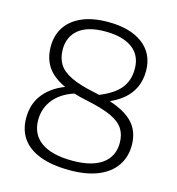

<svg xmlns="http://www.w3.org/2000/svg" viewBox="-111 -845 877 950"><g transform="rotate(15 327.0 -370.0)"><path d="M331.5 9Q241.5 9 180.2 -14Q119 -37 88 -80.5Q57 -124 57 -186.5Q57 -261.5 101 -313.5Q145 -365.5 222.5 -390L274.5 -369Q196.5 -348 156.8 -301Q117 -254 117 -192Q117 -118 171.8 -79Q226.5 -40 332.5 -40Q432 -40 484.2 -78Q536.5 -116 536.5 -186Q536.5 -228.5 516.8 -258.2Q497 -288 452 -308.5Q407 -329 331 -345Q240.5 -363 186 -392.2Q131.5 -421.5 107.2 -462.5Q83 -503.5 83 -558.5Q83 -617 111.8 -659.8Q140.5 -702.5 195 -725.8Q249.5 -749 327 -749Q441.5 -749 505.8 -699.5Q570 -650 570 -562.5Q570 -516 552.8 -478.2Q535.5 -440.5 500.8 -412Q466 -383.5 415.5 -364.5L368.5 -386Q445 -415.5 479.2 -456.2Q513.5 -497 513.5 -558.5Q513.5 -627.5 464.2 -663.8Q415 -700 325.5 -700Q235 -700 189.5 -662.5Q144 -625 144 -560.5Q144 -517 163 -485.8Q182 -454.5 227.5 -432.5Q273 -410.5 352 -394.5Q441 -376 495 -348.2Q549 -320.5 573 -281.5Q597 -242.5 597 -189.5Q597 -129.5 566.5 -84.8Q536 -40 476.8 -15.5Q417.5 9 331.5 9Z"/></g></svg>

Font: Encode Sans SC SemiExpanded Light
Style: Regular
Weight: 300
Width: 6
Designer: Multiple Designers
Foundry: Impallari Type
Version: Version 3.002